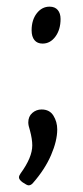

<svg xmlns="http://www.w3.org/2000/svg" viewBox="-20 -437 249 577"><path d="M162 -380Q162 -348 146.5 -327Q131 -306 108 -306Q92 -306 83.5 -316.5Q75 -327 75 -346Q75 -377 90.5 -397Q106 -417 129 -417Q145 -417 153.5 -407Q162 -397 162 -380ZM42 84Q37 91 37 96Q37 103 48 111Q61 120 66 120Q73 120 79 113Q115 72 133.5 29Q152 -14 152 -48Q152 -71 140.5 -89.5Q129 -108 105 -108Q89 -108 77 -97.5Q65 -87 65 -69Q65 -60 70 -45Q77 -19 77 0Q77 36 42 84Z"/></svg>

Font: Farsan
Style: Regular
Weight: 400
Version: Version 1.001g;PS 1.001;hotconv 1.0.86;makeotf.lib2.5.63406 